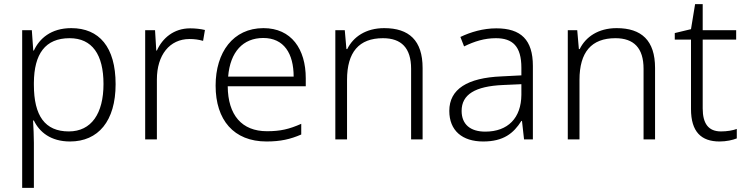

<svg xmlns="http://www.w3.org/2000/svg" viewBox="-20 -679 3633 935"><path d="M327 -542C228 -542 172 -491 145 -433H142L135 -532H88V236H145V17C145 -16 143 -58 141 -92H145C172 -36 227 10 321 10C458 10 543 -89 543 -269C543 -450 463 -542 327 -542ZM319 -493C429 -493 484 -413 484 -270C484 -126 425 -39 315 -39C199 -39 145 -115 145 -266V-276C146 -416 200 -493 319 -493Z M906 -541C826 -541 771 -493 744 -433H741L735 -532H687V0H744V-292C744 -411 806 -489 903 -489C927 -489 948 -486 969 -480L978 -533C957 -538 932 -541 906 -541Z M1263 -542C1115 -542 1030 -424 1030 -262C1030 -95 1118 10 1278 10C1346 10 1394 -1 1447 -24V-76C1388 -50 1346 -40 1280 -40C1158 -40 1090 -118 1089 -259H1469V-298C1469 -440 1399 -542 1263 -542ZM1262 -494C1363 -494 1410 -418 1410 -306H1091C1101 -427 1164 -494 1262 -494Z M1851 -542C1761 -542 1700 -499 1671 -440H1667L1659 -532H1613V0H1670V-290C1670 -425 1728 -493 1845 -493C1934 -493 1982 -446 1982 -344V0H2038V-348C2038 -482 1972 -542 1851 -542Z M2397 -541C2333 -541 2272 -523 2222 -499L2240 -453C2291 -478 2340 -493 2395 -493C2476 -493 2519 -454 2519 -349V-312L2422 -307C2256 -300 2168 -245 2168 -139C2168 -43 2231 10 2333 10C2432 10 2481 -30 2519 -90H2522L2532 0H2575V-358C2575 -485 2517 -541 2397 -541ZM2429 -265 2519 -269V-217C2518 -105 2454 -38 2343 -38C2271 -38 2228 -73 2228 -139C2228 -219 2294 -259 2429 -265Z M2983 -542C2893 -542 2832 -499 2803 -440H2799L2791 -532H2745V0H2802V-290C2802 -425 2860 -493 2977 -493C3066 -493 3114 -446 3114 -344V0H3170V-348C3170 -482 3104 -542 2983 -542Z M3491 -39C3430 -39 3402 -77 3402 -151V-486H3565V-532H3402V-659H3365L3345 -537L3266 -518V-486H3345V-148C3345 -37 3395 10 3484 10C3517 10 3548 3 3568 -5V-51C3549 -44 3521 -39 3491 -39Z"/></svg>

Font: Noto Sans Gujarati Light
Style: Regular
Weight: 300
Designer: Jelle Bosma - Monotype Design Team, Universal Thirst
Foundry: Monotype Imaging Inc.
Version: Version 2.106